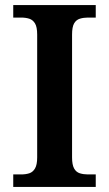

<svg xmlns="http://www.w3.org/2000/svg" viewBox="-20 -734 428 754"><path d="M32 0V-49H63Q81 -49 95 -53.5Q109 -58 117.5 -72.5Q126 -87 126 -116V-598Q126 -628 117.5 -642Q109 -656 95 -660.5Q81 -665 63 -665H32V-714H356V-665H325Q308 -665 293.5 -660.5Q279 -656 271 -642Q263 -628 263 -598V-116Q263 -87 271 -72.5Q279 -58 293.5 -53.5Q308 -49 325 -49H356V0Z"/></svg>

Font: Noto Serif Armenian SemiBold
Style: Regular
Weight: 600
Version: Version 2.007